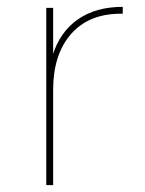

<svg xmlns="http://www.w3.org/2000/svg" viewBox="-20 -540 423 560"><path d="M115 -517H135V-374L133 -377Q154 -446 206.5 -483Q259 -520 338 -520V-500Q335 -500 332 -500Q239 -500 187 -440.5Q135 -381 135 -278V0H115Z"/></svg>

Font: iiserrat Thin
Style: Regular
Weight: 100
Designer: Akira Ohta
Foundry: Akira Ohta
Version: Version 1.200;Glyphs 3.3.1 (3343)